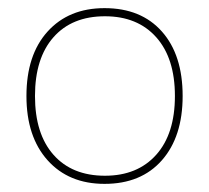

<svg xmlns="http://www.w3.org/2000/svg" viewBox="-20 -758 514 472"><path d="M237 -306Q149 -306 97 -364Q45 -422 45 -522Q45 -623 97 -680.5Q149 -738 237 -738Q327 -738 378 -680.5Q429 -623 429 -522Q429 -422 378 -364Q327 -306 237 -306ZM238 -326Q318 -326 364 -377.5Q410 -429 410 -522Q410 -615 364 -666.5Q318 -718 238 -718Q157 -718 111.5 -666.5Q66 -615 66 -522Q66 -429 111.5 -377.5Q157 -326 238 -326Z"/></svg>

Font: M PLUS 1 Thin Thin
Style: Regular
Weight: 250
Version: Version 1.001